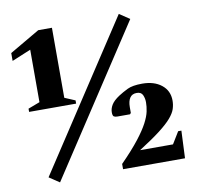

<svg xmlns="http://www.w3.org/2000/svg" viewBox="-83 -839 986 937"><g transform="rotate(-10 410.0 -370.0)"><path d="M51 -355V-371L109 -393V-653L15 -614V-653L164 -740H232V-393L284 -371V-355ZM89 -24 565 -750 616 -716 140 10ZM454 0V-26Q511 -84 544.5 -127Q578 -170 594.5 -201.5Q611 -233 616 -257Q621 -281 621 -302Q621 -322 613.5 -338.5Q606 -355 584 -355Q561 -355 550 -338.5Q539 -322 539 -293V-264L534 -258H471Q460 -258 454 -262Q448 -266 448 -283Q448 -301 459 -319.5Q470 -338 499 -357Q519 -370 544.5 -382.5Q570 -395 618 -395Q677 -395 713.5 -366Q750 -337 750 -288Q750 -267 743.5 -247Q737 -227 717 -203.5Q697 -180 657.5 -149.5Q618 -119 552 -77H715L751 -136H767L761 0Z"/></g></svg>

Font: Spectral ExtraBold
Style: Regular
Weight: 800
Designer: Jean-Baptiste Levee
Foundry: Production Type
Version: Version 2.001